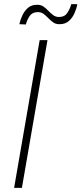

<svg xmlns="http://www.w3.org/2000/svg" viewBox="-20 -904 392 924"><path d="M208.5 -710.9 85.4 0H47.9L170.9 -710.9ZM323.2 -884.3 352.1 -883.8Q348.1 -861.8 338.1 -839.6Q328.1 -817.4 311 -802.5Q293.9 -787.6 266.6 -787.6Q249 -787.1 236.3 -796.1Q223.6 -805.2 212.6 -816.7Q201.7 -828.1 189.5 -837.2Q177.2 -846.2 160.6 -845.7Q134.8 -845.2 122.3 -826.4Q109.9 -807.6 104.5 -786.1L73.2 -787.6Q77.6 -809.1 87.9 -830.6Q98.1 -852.1 115.2 -866.7Q132.3 -881.3 159.2 -880.9Q176.8 -881.3 189.7 -872.1Q202.6 -862.8 213.6 -851.1Q224.6 -839.4 236.8 -830.6Q249 -821.8 265.6 -822.3Q292 -822.8 304.7 -843Q317.4 -863.3 323.2 -884.3Z"/></svg>

Font: Roboto Condensed ExtraLight
Style: Italic
Weight: 250
Italic angle: -12°
Designer: Christian Robertson
Foundry: Google
Version: Version 3.008; 2023